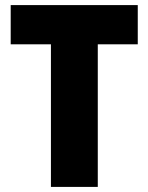

<svg xmlns="http://www.w3.org/2000/svg" viewBox="-20 -734 583 754"><path d="M364 0V-560H521V-714H22V-560H180V0Z"/></svg>

Font: Noto Sans Devanagari SemiCondensed Black
Style: Regular
Weight: 900
Width: 4
Designer: Jelle Bosma - Monotype Design Team
Foundry: Monotype Imaging Inc.
Version: Version 2.004